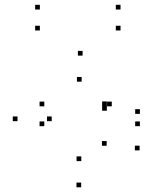

<svg xmlns="http://www.w3.org/2000/svg" viewBox="-20 -772 660 814"><path d="M324.2 22V2H304.2V22ZM571.8 -134.4V-154.4H551.8V-134.4ZM432.2 -154V-174H412.2V-154ZM324.6 -88.9V-108.9H304.6V-88.9ZM199.2 -258.3V-278.3H179.2V-258.3ZM326.1 -425.7V-445.7H306.1V-425.7ZM433 -322V-342H413V-322ZM433 -302.6V-322.6H413V-302.6ZM453.9 -321.2V-341.2H433.9V-321.2ZM167.8 -321.2V-341.2H147.8V-321.2ZM167.8 -237.1V-257.1H147.8V-237.1ZM573.1 -237.1V-257.1H553.1V-237.1ZM573.1 -289.2V-309.2H553.1V-289.2ZM330.2 -536.2V-556.2H310.2V-536.2ZM54.2 -258.3V-278.3H34.2V-258.3ZM149 -731.6V-751.6H129V-731.6ZM149 -642.8V-662.8H129V-642.8ZM491 -642.8V-662.8H471V-642.8ZM491 -731.6V-751.6H471V-731.6Z"/></svg>

Font: Monaspace Neon Dots Var
Style: Regular
Weight: 400
Designer: Riley Cran and the Lettermatic Team
Version: Version 1.100 (Monaspace Neon Dots)